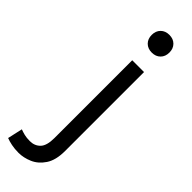

<svg xmlns="http://www.w3.org/2000/svg" viewBox="-389 -716 920 920"><g transform="rotate(45 71.0 -256.5)"><path d="M153 -500V35Q153 97 129 133Q105 169 70 184Q35 199 1 199Q-25 199 -47 194.5Q-69 190 -84 184L-67 108Q-54 113 -38 117Q-22 121 0 121Q32 121 52.5 100Q73 79 73 27V-500ZM113 -712Q140 -712 156.5 -695.5Q173 -679 173 -652Q173 -625 156.5 -608.5Q140 -592 113 -592Q86 -592 69.5 -608.5Q53 -625 53 -652Q53 -679 69.5 -695.5Q86 -712 113 -712Z"/></g></svg>

Font: Prodigy Sans
Style: Regular
Weight: 400
Designer: Wei Huang
Foundry: Wei Huang
Version: Version 1.003; ttfautohint (v1.8.3)